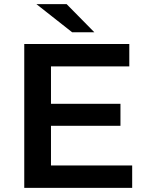

<svg xmlns="http://www.w3.org/2000/svg" viewBox="-20 -914 710 934"><path d="M623 -109V0H98V-700H609V-591H228V-409H566V-302H228V-109ZM157 -894H304L439 -757H331Z"/></svg>

Font: APTA Sans SemiBold
Style: Bold
Weight: 600
Version: Version 7.200